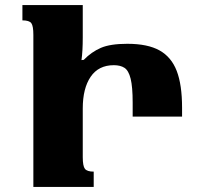

<svg xmlns="http://www.w3.org/2000/svg" viewBox="-20 -734 792 754"><path d="M305 -117Q305 -82 313.5 -71Q322 -60 348 -60V0H111V-597Q111 -632 103 -643Q95 -654 68 -654V-714H305V-587Q305 -533 300 -498L309 -499Q339 -530 376 -546Q413 -562 480 -562Q560 -562 606.5 -536Q653 -510 674 -455.5Q695 -401 695 -311V-276H501V-331Q501 -393 493 -425Q485 -457 469 -467.5Q453 -478 427 -478Q367 -478 336 -432.5Q305 -387 305 -308Z"/></svg>

Font: Noto Serif Armenian Black
Style: Regular
Weight: 900
Designer: Monotype Design team
Foundry: Monotype Imaging Inc.
Version: Version 1.000